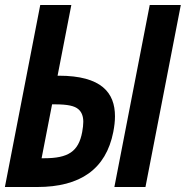

<svg xmlns="http://www.w3.org/2000/svg" viewBox="-66 -749 745 769"><path d="M-46.4 0H83C255.9 0 358.4 -71.8 387.7 -220.2C392.1 -243.2 394.5 -263.2 394.5 -283.2C394.5 -377.4 340.8 -445.8 169.4 -445.8H164.6L219.7 -729H95.2ZM392.1 0H516.6L658.2 -729H533.7ZM100.6 -115.2 142.6 -331.1H152.8C206.1 -331.1 232.9 -324.7 248 -311.5C261.7 -299.8 267.6 -282.2 267.6 -261.2C267.6 -250.5 266.1 -235.8 263.2 -220.2C248.5 -141.6 207 -115.2 110.8 -115.2Z"/></svg>

Font: Hack
Style: Bold Oblique
Weight: 700
Italic angle: -12°
Monospace: yes
Designer: Christopher Simpkins
Foundry: Christopher Simpkins
Version: Version 2.010